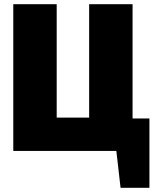

<svg xmlns="http://www.w3.org/2000/svg" viewBox="-20 -716 739 911"><path d="M689 175H552L532 0H43V-696H249V-158H403V-696H609V-154H689Z"/></svg>

Font: Trujillo Black
Style: Regular
Weight: 900
Designer: Fira Sans original fonts by bBox Type GmbH, Carrois Corporate GbR, & Edenspiekermann AG / Changes by Cristiano Sobral
Foundry: Fira Sans original fonts by bBox Type GmbH, Carrois Corporate GbR, & Edenspiekermann AG / Changes by Cristiano Sobral
Version: Version 4.301;July 28, 2020;FontCreator 13.0.0.2655 64-bit